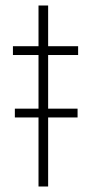

<svg xmlns="http://www.w3.org/2000/svg" viewBox="-20 -678 331 698"><path d="M34 -251V-283H262V-251ZM120 0V-478H27V-510H120V-658H155V-510H264V-478H155V0Z"/></svg>

Font: Saira SemiCondensed Thin
Style: Regular
Weight: 250
Width: 4
Designer: Hector Gatti with collaboration of the Omnibus-Type team
Foundry: Omnibus-Type
Version: Version 1.101